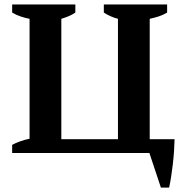

<svg xmlns="http://www.w3.org/2000/svg" viewBox="-20 -682 818 856"><path d="M34.2 0V-36.1Q47.4 -43.5 67.4 -51Q87.4 -58.6 111.8 -63.5V-598.1Q92.8 -601.6 72.5 -608.4Q52.2 -615.2 34.2 -626V-662.1H315.9V-626Q304.7 -618.2 289.6 -611.3Q274.4 -604.5 253.4 -598.1V-61.5H505.9V-598.1Q488.8 -602.5 472.4 -609.9Q456.1 -617.2 442.9 -626V-662.1H725.1V-626Q706.5 -614.7 687 -608.6Q667.5 -602.5 647.5 -598.1V-61.5H758.3Q757.8 -37.1 755.9 -8.1Q753.9 21 750.5 50.3Q747.1 79.6 742.9 106.4Q738.8 133.3 733.9 154.3H697.3L646 0Z"/></svg>

Font: PT Astra Serif
Style: Bold
Weight: 700
Designer: A.Korolkova, I. Chaeva
Foundry: ParaType Ltd
Version: Version 1.002